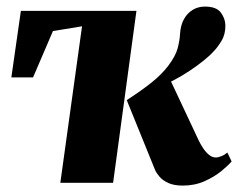

<svg xmlns="http://www.w3.org/2000/svg" viewBox="-20 -556 724 584"><path d="M324 0H163.5L229.5 -476L141 -461.5L80.5 -320.5H14.5L43.5 -523H395ZM536 8.5Q509 8.5 491.8 0.5Q474.5 -7.5 465 -18.8Q455.5 -30 451.5 -39.5L365.5 -251.5Q410.5 -280.5 441 -305Q471.5 -329.5 491.5 -355.5Q514 -385.5 520.2 -408.8Q526.5 -432 527.5 -451.5Q529 -478 539 -496.8Q549 -515.5 565.8 -525.8Q582.5 -536 603 -536Q638 -536 651.5 -518Q665 -500 665.5 -479.5Q666 -452 653.8 -431.8Q641.5 -411.5 630 -400Q618 -386.5 598.5 -371Q579 -355.5 555.8 -340Q532.5 -324.5 507.5 -311.5Q482.5 -298.5 459 -290L491.5 -326.5L585.5 -126.5Q590.5 -116.5 598.2 -104.8Q606 -93 615.8 -85Q625.5 -77 636.5 -77Q643.5 -77 653.5 -81Q663.5 -85 671.5 -92L684.5 -65Q675 -53.5 653.8 -36Q632.5 -18.5 602.5 -5Q572.5 8.5 536 8.5Z"/></svg>

Font: Merriweather 96pt Black
Style: Italic
Weight: 900
Italic angle: -7.8°
Version: Version 2.101